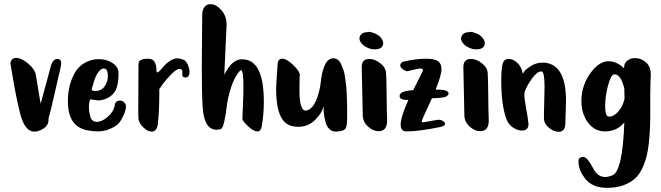

<svg xmlns="http://www.w3.org/2000/svg" viewBox="-20 -701 3174 922"><path d="M30 -397Q34 -423 57 -423Q83 -423 115 -396Q147 -369 152 -342L175 -203Q215 -347 222 -376Q232 -418 255 -418Q256 -418 258 -417.5Q260 -417 261 -417Q274 -415 274 -396L271 -377Q220 -151 214 -137Q213 -134 213 -126V-125Q213 -91 170 -74Q159 -69 145 -69Q138 -69 132 -71Q126 -73 121.5 -75.5Q117 -78 112.5 -82.5Q108 -87 105 -90.5Q102 -94 98.5 -100Q95 -106 93.5 -109Q92 -112 89.5 -117.5Q87 -123 87 -124Q78 -144 63.5 -212Q49 -280 40 -338Z M531 -196Q534 -218 556 -218Q567 -218 576 -210Q585 -202 585 -189Q585 -183 584 -179Q580 -165 578.5 -159.5Q577 -154 566.5 -133.5Q556 -113 543 -102Q530 -91 504.5 -80.5Q479 -70 447 -70Q435 -70 407 -74Q306 -88 306 -214Q306 -281 330 -333Q349 -376 382.5 -396.5Q416 -417 454 -417Q492 -417 520 -398.5Q548 -380 549 -354V-344Q549 -273 519 -246Q489 -219 449 -219L413 -224Q407 -208 407 -184Q407 -166 413 -143Q420 -116 445 -116Q471 -116 499 -141.5Q527 -167 531 -196ZM427 -295Q426 -291 424 -285Q420 -275 420.5 -270.5Q421 -266 428 -265Q430 -265 433 -264.5Q436 -264 437 -264Q467 -264 482.5 -286.5Q498 -309 498 -336Q498 -366 484 -371Q482 -372 478 -372Q464 -372 450 -351.5Q436 -331 427 -295Z M645 -394Q646 -402 648.5 -406.5Q651 -411 661.5 -415Q672 -419 692 -419Q715 -419 723 -402.5Q731 -386 731 -369.5Q731 -353 735 -353Q741 -353 757 -372Q798 -421 832 -421Q838 -421 859 -415Q871 -412 880.5 -393Q890 -374 890 -355Q890 -330 872 -329H869Q855 -329 855 -344Q855 -346 855.5 -350Q856 -354 856 -356Q856 -370 842 -370H841Q828 -370 804 -346Q780 -322 762 -298L745 -273V-251Q745 -169 738 -107Q734 -69 708 -69Q689 -69 668.5 -89Q648 -109 645 -129Q644 -138 644 -190Q644 -220 644.5 -292.5Q645 -365 645 -394Z M951 -627Q951 -654 962 -667.5Q973 -681 990 -681Q1018 -681 1043 -652.5Q1068 -624 1068 -583V-580L1057 -341Q1058 -344 1060.5 -349Q1063 -354 1070.5 -366Q1078 -378 1086.5 -388Q1095 -398 1108.5 -406.5Q1122 -415 1136 -416H1144Q1247 -416 1247 -211Q1247 -152 1237 -95Q1233 -70 1216 -70Q1197 -70 1170.5 -95.5Q1144 -121 1144 -130Q1144 -137 1146.5 -194Q1149 -251 1149 -285Q1149 -364 1137 -364Q1135 -364 1132 -361Q1106 -332 1090 -282.5Q1074 -233 1069 -190.5Q1064 -148 1056.5 -115Q1049 -82 1038 -80Q1026 -78 1020 -78Q960 -78 953 -188Q949 -254 949 -378Q949 -405 951 -627Z M1313 -391Q1314 -419 1335 -419Q1357 -419 1388.5 -388.5Q1420 -358 1420 -340L1419 -339Q1419 -334 1418.5 -309Q1418 -284 1418 -267Q1418 -170 1448 -170Q1456 -170 1464 -175Q1489 -190 1503 -231Q1517 -272 1521 -312Q1525 -352 1538.5 -385Q1552 -418 1577 -421H1581Q1592 -421 1601.5 -414.5Q1611 -408 1617.5 -394Q1624 -380 1629 -366Q1634 -352 1637 -329.5Q1640 -307 1642 -290.5Q1644 -274 1645 -248.5Q1646 -223 1646.5 -210.5Q1647 -198 1647 -175V-148V-134Q1647 -93 1638 -82Q1629 -71 1595 -69H1592Q1574 -69 1561.5 -81.5Q1549 -94 1544 -112Q1539 -130 1536.5 -147.5Q1534 -165 1534 -177.5Q1534 -190 1533 -190Q1533 -189 1532 -186Q1525 -156 1492 -124Q1459 -92 1412 -92Q1396 -92 1381 -96Q1306 -114 1306 -272Q1306 -296 1313 -391Z M1749 -548Q1762 -548 1779 -541Q1797 -534 1808.5 -520.5Q1820 -507 1820 -493Q1820 -488 1818 -482Q1809 -464 1780 -464Q1762 -464 1747 -471Q1729 -478 1717.5 -491Q1706 -504 1706 -517Q1706 -522 1709 -528Q1718 -547 1748 -547ZM1754 -418Q1780 -418 1806.5 -397Q1833 -376 1834 -349Q1836 -320 1836.5 -246.5Q1837 -173 1839 -127V-122Q1839 -71 1798 -71Q1772 -71 1747.5 -93Q1723 -115 1722 -146L1717 -380Q1718 -418 1753 -418Z M2079 -125Q2080 -125 2081.5 -125.5Q2083 -126 2084 -126Q2097 -126 2107 -120Q2117 -114 2117 -107Q2117 -96 2094 -91Q1991 -70 1933 -70H1930Q1904 -71 1904 -103Q1904 -138 1941 -221H1935Q1899 -221 1899 -240V-241Q1899 -264 1964 -268Q2009 -356 2010 -360Q2011 -362 2011 -365Q2011 -372 1997 -372Q1988 -372 1940 -360Q1939 -360 1939 -359.5Q1939 -359 1938 -359Q1928 -359 1915 -368Q1902 -377 1902 -387Q1902 -397 1913 -404Q1974 -419 2026 -419Q2069 -419 2085 -406Q2100 -394 2100 -370Q2100 -339 2072 -271Q2134 -271 2134 -253V-251Q2131 -238 2112 -234Q2093 -230 2054 -229Q2049 -218 2036 -189.5Q2023 -161 2016 -146Q2005 -122 2005 -118Q2005 -114 2011 -114Q2015 -114 2023.5 -115.5Q2032 -117 2047.5 -120Q2063 -123 2079 -125Z M2237 -548Q2250 -548 2267 -541Q2285 -534 2296.5 -520.5Q2308 -507 2308 -493Q2308 -488 2306 -482Q2297 -464 2268 -464Q2250 -464 2235 -471Q2217 -478 2205.5 -491Q2194 -504 2194 -517Q2194 -522 2197 -528Q2206 -547 2236 -547ZM2242 -418Q2268 -418 2294.5 -397Q2321 -376 2322 -349Q2324 -320 2324.5 -246.5Q2325 -173 2327 -127V-122Q2327 -71 2286 -71Q2260 -71 2235.5 -93Q2211 -115 2210 -146L2205 -380Q2206 -418 2241 -418Z M2393 -392Q2399 -418 2423 -418Q2445 -418 2465.5 -398Q2486 -378 2490 -347Q2494 -353 2501 -362Q2508 -371 2532 -385.5Q2556 -400 2584 -400H2595Q2698 -391 2698 -217Q2698 -196 2696.5 -162Q2695 -128 2695 -117V-113V-111Q2695 -68 2662 -68Q2642 -68 2621.5 -83Q2601 -98 2594 -118Q2592 -124 2592 -150Q2592 -166 2593.5 -214Q2595 -262 2595 -285Q2595 -355 2581 -358H2579Q2559 -358 2534 -323Q2509 -288 2500 -261Q2498 -256 2498 -244Q2498 -227 2506.5 -181Q2515 -135 2517 -112Q2517 -111 2517.5 -109Q2518 -107 2518 -106Q2518 -74 2486 -74Q2465 -74 2443 -89Q2421 -104 2412 -129Q2387 -195 2387 -317Q2387 -364 2393 -392Z M2903 -141H2905Q2928 -141 2950 -166.5Q2972 -192 2979 -227Q2979 -260 2978 -276Q2961 -344 2932 -344H2929Q2913 -341 2899.5 -289.5Q2886 -238 2886 -191Q2886 -142 2903 -141ZM2977 -378Q2977 -398 2992.5 -410Q3008 -422 3030 -422Q3059 -422 3082 -401.5Q3105 -381 3105 -345V-340Q3103 -300 3102.5 -242.5Q3102 -185 3102.5 -145Q3103 -105 3099.5 -55Q3096 -5 3089.5 29Q3083 63 3068.5 98Q3054 133 3032 154Q3010 175 2975.5 188Q2941 201 2895 201Q2826 201 2792 159Q2758 117 2758 76Q2758 60 2764 57Q2777 52 2780 52Q2800 52 2830 110Q2850 149 2887 149Q2900 149 2921 141Q2970 120 2978 -113Q2943 -70 2885 -70Q2835 -70 2803.5 -112.5Q2772 -155 2772 -216Q2772 -296 2823 -360Q2861 -407 2903 -407Q2941 -407 2977 -373Z"/></svg>

Font: KleponIjo
Style: Ijo
Weight: 400
Designer: Aprian Dwi Nur Sembada & Aurellia CItra
Version: Version 001.000